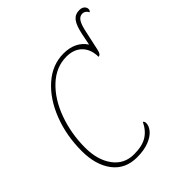

<svg xmlns="http://www.w3.org/2000/svg" viewBox="-231 -974 1121 1121"><g transform="rotate(-45 329.0 -413.5)"><path d="M43 -245Q43 -372 85.5 -481.5Q128 -591 203 -657Q278 -723 371 -723Q419 -723 455 -705.5Q491 -688 513 -654L527 -724Q540 -787 560 -812Q580 -837 614 -837Q636 -837 647 -826.5Q658 -816 658 -804Q658 -791 649 -785Q636 -810 613 -810Q591 -810 577 -789Q563 -768 552 -714L527 -599Q524 -583 518 -574Q512 -565 502 -564Q501 -628 465.5 -663Q430 -698 370 -698Q284 -698 215.5 -634Q147 -570 109 -465.5Q71 -361 71 -245Q71 -143 118 -79Q165 -15 246 -15Q313 -15 352.5 -39Q392 -63 416 -113Q425 -108 425 -93Q425 -70 405 -46Q385 -22 344.5 -6Q304 10 246 10Q149 10 96 -60Q43 -130 43 -245Z"/></g></svg>

Font: Noto Serif NarrowThin
Style: Italic
Weight: 250
Width: 4
Italic angle: -12°
Designer: Monotype Design Team
Foundry: Monotype Imaging Inc.
Version: Version 1.001